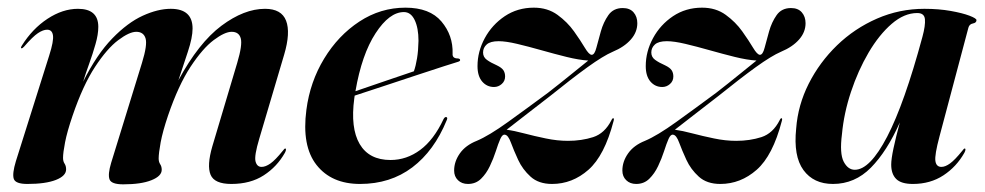

<svg xmlns="http://www.w3.org/2000/svg" viewBox="-20 -471 2570 501"><path d="M270 -46 350.5 -307Q365 -354 359.8 -371Q354.5 -388 335.5 -388Q317.5 -388 288.5 -366.2Q259.5 -344.5 228 -296.5Q196.5 -248.5 169.5 -169.5Q155 -127 149.8 -99.8Q144.5 -72.5 144.5 -59Q144.5 -50 148.5 -44Q152.5 -38 152.5 -29Q152.5 -12 125.8 -1.5Q99 9 51.5 9Q20.5 9 16 -4.2Q11.5 -17.5 21.5 -50.5L108.5 -326.5Q120.5 -364 118.2 -378.8Q116 -393.5 103 -393.5Q92.5 -393.5 79 -384.5Q65.5 -375.5 43 -349.5Q38.5 -344.5 36 -345Q33 -345.5 37 -352Q64.5 -396 104 -422Q143.5 -448 183.5 -448Q236.5 -448 236.5 -401Q236.5 -381 229.2 -355.8Q222 -330.5 212.8 -305Q203.5 -279.5 197 -258Q232.5 -329 272.8 -370.5Q313 -412 352.5 -430Q392 -448 425.5 -448Q482.5 -448 482.5 -396.5Q482.5 -373 470.2 -336Q458 -299 445.5 -261.5Q498.5 -359.5 557.8 -403.8Q617 -448 671.5 -448Q714.5 -448 726.5 -417Q738.5 -386 721.5 -328.5L656.5 -109Q643 -64 646.8 -49.8Q650.5 -35.5 662.5 -35.5Q673 -35.5 685.8 -44.5Q698.5 -53.5 717.5 -77Q722.5 -84 724.5 -83.5Q728.5 -82.5 723.5 -72.5Q703 -36 668.2 -13.5Q633.5 9 583.5 9Q539.5 9 529.5 -15Q519.5 -39 534 -89L599 -307Q613 -354 608.2 -371Q603.5 -388 584.5 -388Q566.5 -388 537.8 -366.5Q509 -345 477.2 -296.8Q445.5 -248.5 418.5 -169.5Q404.5 -128 399.2 -99.5Q394 -71 394 -57.5Q394 -48.5 398 -42.5Q402 -36.5 402 -28Q402 -11.5 375.2 -0.8Q348.5 10 301.5 10Q270.5 10 265.8 -3Q261 -16 270 -46Z M1145.5 -157Q1113 -77.5 1055.8 -34.2Q998.5 9 919.5 9Q845 9 806 -40.5Q767 -90 779.5 -184.5Q789 -257.5 825.8 -318Q862.5 -378.5 917.8 -414.8Q973 -451 1038 -451Q1101.5 -451 1132 -414.8Q1162.5 -378.5 1161 -331Q1160 -318.5 1174.5 -318.5Q1180 -318 1180.5 -315Q1181.5 -312 1176 -310Q1168.5 -308 1138.5 -298.2Q1108.5 -288.5 1067 -274.8Q1025.5 -261 982.5 -246.8Q939.5 -232.5 905.5 -221.5Q905 -218 904.5 -214.5Q894 -137 918.5 -95.2Q943 -53.5 999 -53.5Q1041 -53.5 1076.5 -79.8Q1112 -106 1137.5 -160.5Q1141 -166.5 1144.5 -165.5Q1149 -164.5 1145.5 -157ZM1034 -439.5Q996 -439.5 960 -384.2Q924 -329 907.5 -233Q945.5 -246 989.8 -261.2Q1034 -276.5 1060 -285Q1065 -299 1068.2 -318.8Q1071.5 -338.5 1072 -364.5Q1072 -398 1062 -418.8Q1052 -439.5 1034 -439.5Z M1297.5 -119.5Q1291 -121 1285.5 -108.5Q1280 -96 1273.8 -76.5Q1267.5 -57 1258.2 -37.5Q1249 -18 1235.2 -4.5Q1221.5 9 1201 9Q1185 9 1175 -0.8Q1165 -10.5 1165 -26Q1165 -49.5 1180 -70.8Q1195 -92 1224 -103.5Q1256 -117 1306 -153Q1356 -189 1410 -229Q1441.5 -253.5 1469.8 -276.5Q1498 -299.5 1515 -313Q1490.5 -314.5 1458.2 -322.5Q1426 -330.5 1392.5 -340Q1359 -349.5 1329.5 -356.5Q1300 -363.5 1281 -363.5Q1259.5 -363.5 1250 -355Q1240.5 -346.5 1240.5 -334Q1240.5 -322 1250.5 -314.8Q1260.5 -307.5 1276.5 -300.5Q1289 -294.5 1293.5 -287.8Q1298 -281 1298 -271.5Q1298 -259.5 1289.2 -251.8Q1280.5 -244 1269 -244Q1250.5 -244 1238.2 -258.2Q1226 -272.5 1226 -298.5Q1226 -336.5 1245 -371.5Q1264 -406.5 1297.2 -428.8Q1330.5 -451 1373 -451Q1409 -451 1434.8 -432.2Q1460.5 -413.5 1477.8 -389.2Q1495 -365 1506 -346.5Q1517 -328 1524 -328Q1531.5 -328 1536.2 -346.5Q1541 -365 1547.8 -389Q1554.5 -413 1567.5 -431.5Q1580.5 -450 1605 -450Q1623.5 -450 1633.2 -438.8Q1643 -427.5 1643 -410.5Q1643 -387 1626 -367.8Q1609 -348.5 1579 -336Q1554.5 -325.5 1513.2 -295.8Q1472 -266 1415.5 -220.5Q1381.5 -194.5 1350.5 -170.2Q1319.5 -146 1302 -132.5Q1321 -130 1347.5 -123Q1374 -116 1404 -109.8Q1434 -103.5 1462 -103.5Q1497.5 -103.5 1527.8 -113.2Q1558 -123 1575.5 -157.5Q1578 -163 1580.5 -162.5Q1583 -162 1581 -155Q1557.5 -65 1515.5 -28Q1473.5 9 1420.5 9Q1385.5 9 1364.5 -10Q1343.5 -29 1332 -54Q1320.5 -79 1313.2 -98.8Q1306 -118.5 1297.5 -119.5Z M1736.5 -119.5Q1730 -121 1724.5 -108.5Q1719 -96 1712.8 -76.5Q1706.5 -57 1697.2 -37.5Q1688 -18 1674.2 -4.5Q1660.5 9 1640 9Q1624 9 1614 -0.8Q1604 -10.5 1604 -26Q1604 -49.5 1619 -70.8Q1634 -92 1663 -103.5Q1695 -117 1745 -153Q1795 -189 1849 -229Q1880.5 -253.5 1908.8 -276.5Q1937 -299.5 1954 -313Q1929.5 -314.5 1897.2 -322.5Q1865 -330.5 1831.5 -340Q1798 -349.5 1768.5 -356.5Q1739 -363.5 1720 -363.5Q1698.5 -363.5 1689 -355Q1679.5 -346.5 1679.5 -334Q1679.5 -322 1689.5 -314.8Q1699.5 -307.5 1715.5 -300.5Q1728 -294.5 1732.5 -287.8Q1737 -281 1737 -271.5Q1737 -259.5 1728.2 -251.8Q1719.5 -244 1708 -244Q1689.5 -244 1677.2 -258.2Q1665 -272.5 1665 -298.5Q1665 -336.5 1684 -371.5Q1703 -406.5 1736.2 -428.8Q1769.5 -451 1812 -451Q1848 -451 1873.8 -432.2Q1899.5 -413.5 1916.8 -389.2Q1934 -365 1945 -346.5Q1956 -328 1963 -328Q1970.5 -328 1975.2 -346.5Q1980 -365 1986.8 -389Q1993.5 -413 2006.5 -431.5Q2019.5 -450 2044 -450Q2062.5 -450 2072.2 -438.8Q2082 -427.5 2082 -410.5Q2082 -387 2065 -367.8Q2048 -348.5 2018 -336Q1993.5 -325.5 1952.2 -295.8Q1911 -266 1854.5 -220.5Q1820.5 -194.5 1789.5 -170.2Q1758.5 -146 1741 -132.5Q1760 -130 1786.5 -123Q1813 -116 1843 -109.8Q1873 -103.5 1901 -103.5Q1936.5 -103.5 1966.8 -113.2Q1997 -123 2014.5 -157.5Q2017 -163 2019.5 -162.5Q2022 -162 2020 -155Q1996.5 -65 1954.5 -28Q1912.5 9 1859.5 9Q1824.5 9 1803.5 -10Q1782.5 -29 1771 -54Q1759.5 -79 1752.2 -98.8Q1745 -118.5 1736.5 -119.5Z M2431.5 -115Q2418.5 -66.5 2420.8 -51Q2423 -35.5 2436.5 -35.5Q2446.5 -35.5 2459 -44.5Q2471.5 -53.5 2490.5 -77Q2495.5 -84 2497.5 -83.5Q2501.5 -82.5 2496.5 -72.5Q2476 -36 2441.8 -13.5Q2407.5 9 2362 9Q2331.5 9 2318.5 -4Q2305.5 -17 2305.5 -41.5Q2305.5 -56 2311.5 -84.2Q2317.5 -112.5 2328 -151.5Q2294.5 -76 2252.5 -33.5Q2210.5 9 2153.5 9Q2103 9 2076.5 -27.2Q2050 -63.5 2057.5 -135.5Q2062 -196.5 2090.2 -252.5Q2118.5 -308.5 2164.2 -352.8Q2210 -397 2268.5 -422.5Q2327 -448 2392 -448Q2429.5 -448 2460.5 -442.5Q2491.5 -437 2509.8 -430Q2528 -423 2528 -418.5Q2528 -411.5 2518.8 -409.8Q2509.5 -408 2507 -399ZM2177 -121Q2170.5 -70.5 2181.5 -49.2Q2192.5 -28 2210.5 -28Q2250 -28 2295 -114.5Q2340 -201 2387 -375Q2395 -404.5 2393.5 -420.8Q2392 -437 2373.5 -437Q2339.5 -437 2306.8 -408.8Q2274 -380.5 2246.5 -333.8Q2219 -287 2200.5 -231.2Q2182 -175.5 2177 -121Z"/></svg>

Font: Fraunces 144pt SemiBold
Style: Italic
Weight: 600
Italic angle: -16°
Version: Version 1.000;[0bf87f6ff]